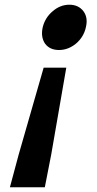

<svg xmlns="http://www.w3.org/2000/svg" viewBox="-20 -594 410 814"><path d="M59 62 165 -307H261L197 62L170 200H22ZM171 -409Q152 -437 161 -478Q171 -519 203 -546Q235 -574 274 -574Q313 -574 334 -546Q354 -519 344 -478Q335 -437 302 -409Q269 -382 230 -382Q191 -382 171 -409Z"/></svg>

Font: KaiGen Gothic CN Bold
Style: Bold
Weight: 700
Designer: Ryoko NISHIZUKA  (kana & ideographs); Paul D. Hunt (Latin, Greek & Cyrillic); Wenlong ZHANG  (bopomofo); Sandoll Communi
Foundry: Adobe Systems Incorporated
Version: Version 1.002.20150501